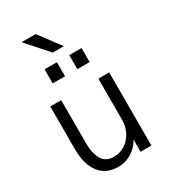

<svg xmlns="http://www.w3.org/2000/svg" viewBox="-217 -995 978 1109"><g transform="rotate(-30 272.5 -440.5)"><path d="M69.8 0ZM69.8 0ZM237.8 11.2Q179.2 11.2 142.1 -16.6Q105 -44.4 87.4 -92Q69.8 -139.6 69.8 -198.7V-487.8H142.6V-195.8Q142.6 -135.3 165.5 -93.5Q188.5 -51.8 245.1 -51.8Q286.6 -51.8 319.6 -74.2Q352.5 -96.7 371.6 -133.5Q390.6 -170.4 390.6 -213.4V-487.8H462.9V0H390.6V-82.5Q380.9 -61.5 359.6 -40Q338.4 -18.6 307.4 -3.7Q276.4 11.2 237.8 11.2ZM231 -596.2H148.4V-689.9H231ZM395 -596.2H313V-689.9H395ZM312 -750H237.8L111.8 -892.1H205.6Z"/></g></svg>

Font: Acari Sans
Style: Regular
Weight: 400
Designer: Alfredo Marco Pradil and Stefan Peev
Foundry: Hanken Design Co.
Version: Version 1.045;February 4, 2021;FontCreator 13.0.0.2655 64-bi